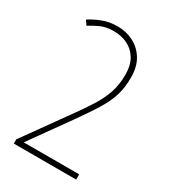

<svg xmlns="http://www.w3.org/2000/svg" viewBox="-166 -837 731 827"><g transform="rotate(30 199.5 -423.5)"><path d="M347 -93H37V-114L188 -325Q226 -377 252 -418.5Q278 -460 291.5 -500.5Q305 -541 305 -589Q305 -638 286 -668.5Q267 -699 236.5 -713.5Q206 -728 170 -728Q131 -728 103.5 -715.5Q76 -703 54 -689L39 -711Q65 -728 98.5 -741Q132 -754 173 -754Q216 -754 252 -735.5Q288 -717 310 -681Q332 -645 332 -591Q332 -543 320.5 -504Q309 -465 282 -420.5Q255 -376 210 -313L72 -120V-119H347Z"/></g></svg>

Font: Noto Sans Telugu UI ExtraCondensed Thin
Style: Regular
Weight: 100
Width: 2
Designer: Jelle Bosma - Monotype Design Team
Foundry: Monotype Imaging Inc.
Version: Version 2.006; ttfautohint (v1.8.4.7-5d5b)